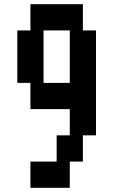

<svg xmlns="http://www.w3.org/2000/svg" viewBox="-20 -1020 540 915"><path d="M125 -250H250V-375H312.5V-500H125V-625H62.5V-875H125V-1000H375V-875H437.5V-375H375V-250H312.5V-125H125ZM187.5 -625H312.5V-875H187.5Z"/></svg>

Font: Amiga Topaz Unicode Rus
Style: Regular
Weight: 400
Designer: dMG of Trueschool and Divine Stylers
Foundry: dMG of Trueschool and Divine Stylers
Version: Version 1.1